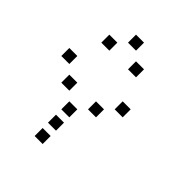

<svg xmlns="http://www.w3.org/2000/svg" viewBox="-209 -909 1018 1018"><g transform="rotate(45 300.0 -400.0)"><path d="M221 -780Q220 -780 220 -780Q220 -780 220 -779V-721Q220 -720 220 -720Q220 -720 221 -720H279Q280 -720 280 -720Q280 -720 280 -721V-779Q280 -780 280 -780Q280 -780 279 -780ZM121 -680Q120 -680 120 -680Q120 -680 120 -679V-621Q120 -620 120 -620Q120 -620 121 -620H179Q180 -620 180 -620Q180 -620 180 -621V-679Q180 -680 180 -680Q180 -680 179 -680ZM321 -680Q320 -680 320 -680Q320 -680 320 -679V-621Q320 -620 320 -620Q320 -620 321 -620H379Q380 -620 380 -620Q380 -620 380 -621V-679Q380 -680 380 -680Q380 -680 379 -680ZM21 -480Q20 -480 20 -480Q20 -480 20 -479V-421Q20 -420 20 -420Q20 -420 21 -420H79Q80 -420 80 -420Q80 -420 80 -421V-479Q80 -480 80 -480Q80 -480 79 -480ZM421 -480Q420 -480 420 -480Q420 -480 420 -479V-421Q420 -420 420 -420Q420 -420 421 -420H479Q480 -420 480 -420Q480 -420 480 -421V-479Q480 -480 480 -480Q480 -480 479 -480ZM121 -380Q120 -380 120 -380Q120 -380 120 -379V-321Q120 -320 120 -320Q120 -320 121 -320H179Q180 -320 180 -320Q180 -320 180 -321V-379Q180 -380 180 -380Q180 -380 179 -380ZM321 -380Q320 -380 320 -380Q320 -380 320 -379V-321Q320 -320 320 -320Q320 -320 321 -320H379Q380 -320 380 -320Q380 -320 380 -321V-379Q380 -380 380 -380Q380 -380 379 -380ZM221 -280Q220 -280 220 -280Q220 -280 220 -279V-221Q220 -220 220 -220Q220 -220 221 -220H279Q280 -220 280 -220Q280 -220 280 -221V-279Q280 -280 280 -280Q280 -280 279 -280ZM221 -180Q220 -180 220 -180Q220 -180 220 -179V-121Q220 -120 220 -120Q220 -120 221 -120H279Q280 -120 280 -120Q280 -120 280 -121V-179Q280 -180 280 -180Q280 -180 279 -180ZM221 -80Q220 -80 220 -80Q220 -80 220 -79V-21Q220 -20 220 -20Q220 -20 221 -20H279Q280 -20 280 -20Q280 -20 280 -21V-79Q280 -80 280 -80Q280 -80 279 -80Z"/></g></svg>

Font: Doto Medium
Style: Regular
Weight: 500
Monospace: yes
Version: Version 1.000